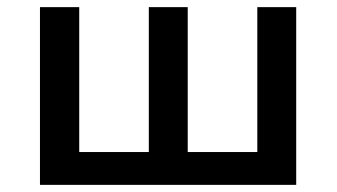

<svg xmlns="http://www.w3.org/2000/svg" viewBox="-20 -518 943 538"><path d="M92 0V-498H202V-92H397V-498H506V-92H701V-498H810V0Z"/></svg>

Font: Nunito Sans 7pt SemiBold
Style: Regular
Weight: 600
Designer: Vernon Adams
Foundry: Vernon Adams
Version: Version 3.101;gftools[0.9.27]